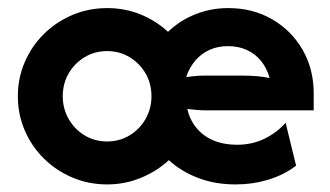

<svg xmlns="http://www.w3.org/2000/svg" viewBox="-20 -451 832 484"><path d="M250 13.9Q203.5 13.9 162.5 -3.5Q121.5 -20.8 90.6 -51.4Q59.7 -81.9 42.4 -122.2Q25 -162.5 25 -208.3Q25 -254.2 42.4 -294.4Q59.7 -334.7 90.6 -365.3Q121.5 -395.8 162.5 -413.2Q203.5 -430.6 250 -430.6Q295.1 -430.6 334.4 -414.6Q373.6 -398.6 403.5 -370.8Q433.3 -399.3 472.2 -414.9Q511.1 -430.6 555.6 -430.6Q617.4 -430.6 666 -402.4Q714.6 -374.3 742.7 -325.7Q770.8 -277.1 770.8 -215.3V-172.9H495.8Q484.7 -172.9 474 -174Q463.2 -175 452.1 -176.4Q458.3 -149.3 475 -128.8Q491.7 -108.3 517.7 -97.2Q543.8 -86.1 577.1 -86.1Q616.7 -86.1 648.3 -102.1Q679.9 -118.1 700 -141.7L726.4 -33.3Q695.1 -9.7 655.9 2.1Q616.7 13.9 574.3 13.9Q522.2 13.9 479.5 -2.4Q436.8 -18.8 405.6 -47.2Q375.7 -19.4 335.4 -2.8Q295.1 13.9 250 13.9ZM250 -94.4Q281.2 -94.4 306.6 -109.7Q331.9 -125 346.9 -151Q361.8 -177.1 361.8 -208.3Q361.8 -240.3 346.9 -266Q331.9 -291.7 306.6 -306.9Q281.2 -322.2 250 -322.2Q218.8 -322.2 193.4 -306.9Q168.1 -291.7 153.1 -266Q138.2 -240.3 138.2 -208.3Q138.2 -177.1 153.1 -151Q168.1 -125 193.4 -109.7Q218.8 -94.4 250 -94.4ZM449.3 -256.9Q461.1 -258.3 472.6 -259.4Q484 -260.4 495.8 -260.4H590.3Q609.7 -260.4 627.1 -259Q644.4 -257.6 659.7 -254.2Q652.8 -279.2 638.2 -297.2Q623.6 -315.3 602.4 -325Q581.2 -334.7 554.2 -334.7Q529.2 -334.7 508.3 -325.3Q487.5 -316 472.6 -298.6Q457.6 -281.2 449.3 -256.9Z"/></svg>

Font: Afacad Flux
Style: Regular
Weight: 400
Designer: Kristian Moeller
Foundry: Dicotype
Version: Version 1.100